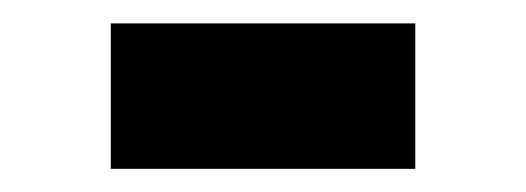

<svg xmlns="http://www.w3.org/2000/svg" viewBox="-20 -378 452 165"><path d="M75.2 -232.9V-357.9H336.9V-232.9Z"/></svg>

Font: Overpass
Style: Bold
Weight: 700
Designer: Delve Withrington
Foundry: Delve Fonts
Version: Version 1.001